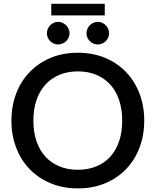

<svg xmlns="http://www.w3.org/2000/svg" viewBox="-20 -1014 844 1041"><path d="M762 -360Q762 -280 736 -212.5Q710 -145 662.8 -96.2Q615.5 -47.5 549.2 -20Q483 7.5 402 7.5Q321.5 7.5 255.2 -20Q189 -47.5 141.5 -96.2Q94 -145 68 -212.5Q42 -280 42 -360Q42 -440 68 -507.5Q94 -575 141.5 -624Q189 -673 255.2 -700.5Q321.5 -728 402 -728Q483 -728 549.2 -700.5Q615.5 -673 662.8 -624Q710 -575 736 -507.5Q762 -440 762 -360ZM642.5 -360Q642.5 -422 625.8 -471.5Q609 -521 577.8 -555.5Q546.5 -590 502 -608.5Q457.5 -627 402 -627Q347 -627 302.5 -608.5Q258 -590 226.5 -555.5Q195 -521 178 -471.5Q161 -422 161 -360Q161 -297.5 178 -248Q195 -198.5 226.5 -164.2Q258 -130 302.5 -111.8Q347 -93.5 402 -93.5Q457.5 -93.5 502 -111.8Q546.5 -130 577.8 -164.2Q609 -198.5 625.8 -248Q642.5 -297.5 642.5 -360ZM258 -993.5H548V-930.5H258ZM357 -833.5Q357 -821 352 -810Q347 -799 338.5 -790.8Q330 -782.5 318.5 -777.8Q307 -773 294.5 -773Q282.5 -773 271.5 -777.8Q260.5 -782.5 252.2 -790.8Q244 -799 239.2 -810Q234.5 -821 234.5 -833.5Q234.5 -846 239.2 -857.2Q244 -868.5 252.2 -877Q260.5 -885.5 271.5 -890.5Q282.5 -895.5 294.5 -895.5Q307 -895.5 318.5 -890.5Q330 -885.5 338.5 -877Q347 -868.5 352 -857.2Q357 -846 357 -833.5ZM571.5 -833.5Q571.5 -821 566.5 -810Q561.5 -799 553.2 -790.8Q545 -782.5 534 -777.8Q523 -773 510.5 -773Q497.5 -773 486.5 -777.8Q475.5 -782.5 467 -790.8Q458.5 -799 453.8 -810Q449 -821 449 -833.5Q449 -846 453.8 -857.2Q458.5 -868.5 467 -877Q475.5 -885.5 486.5 -890.5Q497.5 -895.5 510.5 -895.5Q523 -895.5 534 -890.5Q545 -885.5 553.2 -877Q561.5 -868.5 566.5 -857.2Q571.5 -846 571.5 -833.5Z"/></svg>

Font: Lato 2
Style: Regular
Weight: 600
Designer: Lukasz Dziedzic with Adam Twardoch and Botio Nikoltchev
Foundry: tyPoland Lukasz Dziedzic
Version: Version 2.015; 2015-08-06; http://www.latofonts.com/